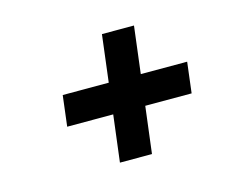

<svg xmlns="http://www.w3.org/2000/svg" viewBox="-62 -507 676 544"><g transform="rotate(-15 275.5 -234.5)"><path d="M274 -417H368L351 -279H487L476 -189H340L323 -52H229L246 -189H111L122 -279H257Z"/></g></svg>

Font: Josefin Sans Medium
Style: Italic
Weight: 500
Italic angle: -7°
Designer: Santiago Orozco
Foundry: Typemade
Version: Version 2.000